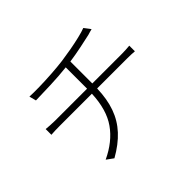

<svg xmlns="http://www.w3.org/2000/svg" viewBox="-159 -1020 1318 1318"><g transform="rotate(-45 500.0 -361.0)"><path d="M173.8 -681.2Q211.4 -679.2 269.3 -680.4Q327.1 -681.6 390.4 -685.8Q453.6 -689.9 506.8 -696.8Q549.3 -702.6 601.1 -711.9Q652.8 -721.2 698.5 -732.2Q744.1 -743.2 768.1 -752.9L803.2 -707Q792 -704.1 781.2 -701.2Q770.5 -698.2 759.8 -694.8Q721.7 -686 661.6 -673.6Q601.6 -661.1 543 -652.8V-439.9H833Q849.6 -439.9 870.4 -441.2Q891.1 -442.4 905.8 -443.8V-389.2Q891.6 -390.6 871.8 -391.4Q852.1 -392.1 835 -392.1H542Q539.1 -291.5 511.7 -214.6Q484.4 -137.7 429.2 -77.9Q374 -18.1 287.1 30.8L237.8 -4.9Q357.4 -61 421.1 -151.6Q484.9 -242.2 491.2 -392.1H181.2Q157.2 -392.1 134.3 -391.4Q111.3 -390.6 95.2 -389.2V-444.8Q109.4 -443.4 133.5 -441.7Q157.7 -439.9 180.2 -439.9H492.2V-647Q414.1 -638.2 331.5 -635.3Q249 -632.3 187 -630.9Z"/></g></svg>

Font: Source Han Sans CN Light
Style: Regular
Weight: 300
Designer: Ryoko NISHIZUKA  (kana, bopomofo & ideographs); Paul D. Hunt (Latin, Greek & Cyrillic); Sandoll Communications , Soo-you
Foundry: Adobe
Version: Version 2.000;hotconv 1.0.107;makeotfexe 2.5.65593